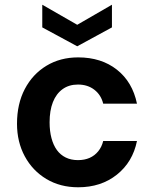

<svg xmlns="http://www.w3.org/2000/svg" viewBox="-20 -781 653 813"><path d="M311 12Q235 12 176.5 -23Q118 -58 85 -119Q52 -180 52 -257Q52 -341 85 -404Q118 -467 176.5 -502.5Q235 -538 311 -538Q409 -538 475 -486Q541 -434 560 -342H417Q408 -379 379.5 -401Q351 -423 310 -423Q272 -423 245 -403.5Q218 -384 204 -348.5Q190 -313 190 -263Q190 -226 198 -196Q206 -166 221 -145.5Q236 -125 258.5 -114Q281 -103 310 -103Q338 -103 359.5 -112.5Q381 -122 396 -140.5Q411 -159 417 -184H560Q542 -95 475 -41.5Q408 12 311 12ZM307 -585 159 -665V-761L307 -676L454 -761V-665Z"/></svg>

Font: DM Sans 9pt
Style: Bold
Weight: 700
Designer: Colophon Foundry, Jonny Pinhorn
Foundry: Colophon Foundry
Version: Version 4.004;gftools[0.9.30]